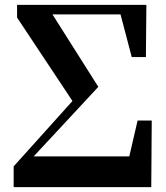

<svg xmlns="http://www.w3.org/2000/svg" viewBox="-20 -767 679 787"><path d="M36 0H600L602 -273H544L510 -126H118L239 -256L383 -411L195 -708H474L520 -533H578L580 -747H50V-695L277 -353L36 -85Z"/></svg>

Font: Source Han Serif KR Heavy
Style: Regular
Weight: 900
Designer: Ryoko NISHIZUKA 西塚涼子 (kana & ideographs); Frank Grießhammer (Latin, Greek & Cyrillic); Wenlong ZHANG 张文龙 (bopomofo); San
Foundry: Adobe
Version: Version 2.001;hotconv 1.1.0;makeotfexe 2.6.0